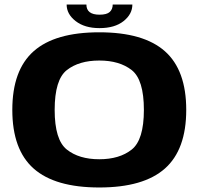

<svg xmlns="http://www.w3.org/2000/svg" viewBox="-20 -824 885 850"><path d="M419.5 6Q223.5 6 129 -77.8Q34.5 -161.5 34.5 -337.5Q34.5 -513.5 129 -597.2Q223.5 -681 419.5 -681Q615.5 -681 710 -597.2Q804.5 -513.5 804.5 -337.5Q804.5 -161.5 710 -77.8Q615.5 6 419.5 6ZM419.5 -119Q509 -119 563 -161.8Q617 -204.5 617 -337.5Q617 -471.5 563 -513.8Q509 -556 419.5 -556Q330 -556 276 -513.8Q222 -471.5 222 -337.5Q222 -204.5 276 -161.8Q330 -119 419.5 -119ZM420.5 -699.5Q355 -699.5 315 -730.5Q275 -761.5 275 -804H362.5Q362.5 -759 420.5 -759Q453 -759 466 -771.2Q479 -783.5 479 -804H566Q566 -761.5 527 -730.5Q488 -699.5 420.5 -699.5Z"/></svg>

Font: Anybody ExtraExpanded Regular
Style: Bold
Weight: 700
Width: 8
Designer: Tyler Finck
Foundry: Etcetera Type Company
Version: Version 1.010; ttfautohint (v1.8.3) -l 8 -r 50 -G 200 -x 14 